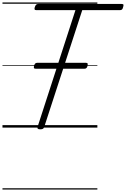

<svg xmlns="http://www.w3.org/2000/svg" viewBox="-20 -1030 1017 1550"><path d="M304 14Q277 14 283 -5L589 -948H274Q262 -948 259.5 -954Q257 -960 261 -973Q266 -987 272 -992.5Q278 -998 289 -998H962Q975 -998 976.5 -992Q978 -986 974 -973Q971 -959 965 -953.5Q959 -948 947 -948H644L337 -5Q334 5 327 9.5Q320 14 304 14ZM269 -475Q256 -475 254 -481.5Q252 -488 255 -499Q258 -510 263.5 -516.5Q269 -523 281 -523H673Q686 -523 687.5 -516Q689 -509 687 -499Q684 -488 678.5 -481.5Q673 -475 661 -475ZM0 490H766V500H0ZM0 -20H766V0H0ZM0 -505H766V-500H0ZM0 -1010H766V-1000H0Z"/></svg>

Font: Playwrite AU VIC Guides
Style: Regular
Weight: 400
Designer: Veronika Burian, José Scaglione
Foundry: TypeTogether
Version: Version 1.003